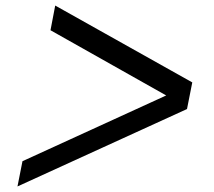

<svg xmlns="http://www.w3.org/2000/svg" viewBox="-20 -698 773 692"><path d="M673 -401 654 -305 43 -26 61 -117 579 -354 162 -589 179 -678Z"/></svg>

Font: Decalotype Medium Italic
Style: Regular
Weight: 500
Italic angle: -12°
Designer: Alfredo Marco Pradil
Foundry: Alfredo Marco Pradil
Version: Version 1.0